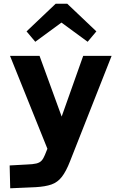

<svg xmlns="http://www.w3.org/2000/svg" viewBox="-20 -778 654 1034"><path d="M34 -477H193L357 -27L323 72H255ZM357 91Q336 145 313 174.5Q290 204 257 215.5Q224 227 172 230L35 236L32 113L123 108Q157 107 175.5 102.5Q194 98 204 87Q214 76 222 56L255 -26H268L428 -477H581ZM123 -609 280 -758H319L320 -663L170 -553ZM499 -609 452 -553 302 -663 303 -758H342Z"/></svg>

Font: Intel One Mono Light
Style: Regular
Weight: 300
Monospace: yes
Designer: Fred Shallcrass
Foundry: Frere-Jones Type LLC
Version: Version 1.004